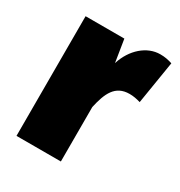

<svg xmlns="http://www.w3.org/2000/svg" viewBox="-137 -646 694 742"><g transform="rotate(30 210.0 -275.5)"><path d="M366 -551C307 -551 253 -504 231 -434L215 -534H42V0H240V-243C255 -311 276 -359 340 -359C357 -359 372 -356 389 -351L420 -542C401 -548 387 -551 366 -551Z"/></g></svg>

Font: Fira Sans Heavy
Style: Regular
Weight: 900
Designer: bBox Type GmbH & Carrois Corporate GbR & Edenspiekermann AG
Foundry: bBox Type GmbH & Carrois Corporate GbR & Edenspiekermann AG
Version: Version 4.300;PS 004.300;hotconv 1.0.88;makeotf.lib2.5.64775